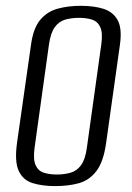

<svg xmlns="http://www.w3.org/2000/svg" viewBox="-20 -619 449 651"><path d="M166.7 12Q123.1 12 90.5 1.8Q57.9 -8.3 43.4 -39.8Q28.9 -71.2 37.8 -135.3L85.2 -467.8Q92.9 -523.5 116.3 -551.6Q139.8 -579.7 175.3 -589.5Q210.8 -599.3 254.1 -599.3Q298.5 -599.3 330.8 -589.1Q363.2 -579 378.8 -550.9Q394.4 -522.8 386.7 -467.8L340 -135.5Q331.1 -70.5 306.9 -39Q282.8 -7.6 247.3 2.2Q211.7 12 166.7 12ZM172.6 -27.3Q198.2 -27.3 219.3 -33.4Q240.4 -39.4 254.8 -58.9Q269.2 -78.3 274.5 -117.8L323.4 -468Q328.9 -507.8 320 -527.1Q311 -546.4 291.9 -552.5Q272.9 -558.5 248 -558.5Q222.3 -558.5 201.2 -552.5Q180.1 -546.4 165.9 -527.1Q151.6 -507.8 146 -468L97.2 -117.8Q91.9 -78.3 100.8 -58.9Q109.6 -39.4 128.6 -33.4Q147.7 -27.3 172.6 -27.3Z"/></svg>

Font: Alumni Sans Thin
Style: Italic
Weight: 100
Italic angle: -8°
Designer: Robert E. Leuschke
Foundry: Robert E. Leuschke
Version: Version 1.016